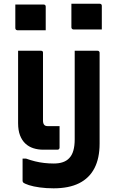

<svg xmlns="http://www.w3.org/2000/svg" viewBox="-20 -814 640 1044"><path d="M228.6 -649.5Q209.4 -649.5 190.1 -649.5Q170.8 -649.5 151.5 -649.5Q132.1 -649.5 112.8 -649.5Q93.5 -649.5 74.3 -649.5Q71.3 -649.5 68.8 -651Q66.3 -652.5 64.8 -655Q63.3 -657.5 63.3 -660.5V-789.3Q82.5 -789.3 101.8 -789.3Q121.1 -789.3 140.5 -789.3Q159.8 -789.3 179.1 -789.3Q198.4 -789.3 217.6 -789.3Q222.6 -789.3 225.6 -786.3Q228.6 -783.3 228.6 -778.3ZM533.6 -653.8Q514.3 -653.8 495 -653.8Q475.7 -653.8 456.4 -653.8Q437.1 -653.8 417.8 -653.8Q398.5 -653.8 379.2 -653.8Q376.2 -653.8 373.7 -655.3Q371.2 -656.8 369.7 -659.3Q368.2 -661.8 368.2 -664.8V-793.6Q387.5 -793.6 406.8 -793.6Q426.1 -793.6 445.4 -793.6Q464.7 -793.6 484 -793.6Q503.3 -793.6 522.6 -793.6Q527.6 -793.6 530.6 -790.6Q533.6 -787.6 533.6 -782.6ZM202.8 -538Q204.8 -538 207.3 -537.5Q209.8 -537 210.8 -535Q212.8 -534.1 213.3 -531.7Q213.8 -529.2 213.8 -527.3Q213.8 -480.8 213.8 -434.7Q213.8 -388.6 213.8 -342.6Q213.8 -296.5 213.8 -250.5Q213.8 -204.4 213.8 -157.9Q213.8 -149.7 215.8 -143.7Q217.8 -137.7 221.6 -133.9Q224.8 -130.8 229.6 -129.5Q234.4 -128.1 241.4 -128.1Q252.7 -128.1 264 -128.1Q275.2 -128.1 286.5 -128.1H303.9Q303.9 -98.8 303.9 -69.6Q303.9 -40.3 303.9 -11Q303.9 -6.7 300.9 -3.4Q297.9 0 292.9 0Q273.2 0 254.4 0Q235.5 0 215.8 0Q186.7 0 161.6 -8Q136.5 -16 117.9 -33.4Q99.4 -50.7 88.9 -78Q78.4 -105.3 78.4 -144.7Q78.4 -191.9 78.4 -238.2Q78.4 -284.6 78.4 -330.9Q78.4 -377.2 78.4 -423.6Q78.4 -452.5 78.4 -480.8Q78.4 -509 78.4 -538Q99.1 -538 119.9 -538Q140.7 -538 161.5 -538Q182.3 -538 202.8 -538ZM510.6 -538Q514.6 -538 516.6 -536.4Q518.6 -534.9 520.1 -532.8Q521.6 -530.7 521.6 -526.6Q521.6 -460.4 521.6 -402.7Q521.6 -345.1 521.6 -288.6Q521.6 -232.1 521.6 -170.2Q521.6 -108.3 521.6 -33.2Q521.6 46.7 493.5 100.7Q465.5 154.7 410.1 182.4Q354.8 210 271.5 210Q231.6 210 196.5 205.2Q161.3 200.4 137.5 192.7Q113.7 185 105.9 178Q104.8 176 103.8 174.1Q102.8 172.2 102.8 170Q102.8 138.7 102.8 107.9Q102.8 77.1 102.8 48.4H121.6Q146.3 57.2 170.4 63.2Q194.6 69.2 220 72.1Q245.5 75.1 272.5 75.1Q300.8 75.1 321.8 67.8Q342.8 60.6 356.3 46Q371.6 30.4 378.9 4.6Q386.2 -21.2 386.2 -56.2Q386.2 -124.7 386.2 -182.9Q386.2 -241 386.2 -299.2Q386.2 -357.4 386.2 -424.8Q386.2 -453.2 386.2 -481.6Q386.2 -510 386.2 -538Q417.6 -538 448.8 -538Q480.1 -538 510.6 -538Z"/></svg>

Font: Recursive Sans Linear Light
Style: Regular
Weight: 300
Version: Version 1.085